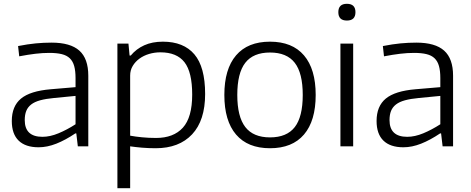

<svg xmlns="http://www.w3.org/2000/svg" viewBox="-20 -769 2475 1009"><path d="M203 -50Q243 -50 287.5 -68.5Q332 -87 377 -116V-265L264 -254Q221 -250 191.5 -242Q162 -234 144 -220Q126 -206 118 -186Q110 -166 110 -138Q110 -50 203 -50ZM183 5Q114 5 78 -30Q42 -65 42 -133Q42 -211 90.5 -251Q139 -291 247 -300L377 -311V-359Q377 -396 370 -421.5Q363 -447 347 -462.5Q331 -478 304.5 -484.5Q278 -491 239 -491Q204 -491 166 -486.5Q128 -482 81 -473L75 -527Q126 -537 167.5 -541Q209 -545 251 -545Q350 -545 397 -503Q444 -461 444 -371V0H389L381 -68H376Q324 -33 276 -14Q228 5 183 5Z M800 -44Q892 -44 941 -98Q990 -152 990 -272Q990 -390 949.5 -442Q909 -494 823 -494Q792 -494 763.5 -485.5Q735 -477 713 -461Q691 -445 677.5 -422.5Q664 -400 664 -372V-56Q691 -51 726.5 -47.5Q762 -44 800 -44ZM597 -540H655L661 -477H667Q696 -512 738 -531Q780 -550 836 -550Q945 -550 1001.5 -483.5Q1058 -417 1058 -275Q1058 -136 989.5 -63Q921 10 798 10Q760 10 725.5 7Q691 4 664 0V220H597Z M1227 -270Q1227 -156 1269 -101.5Q1311 -47 1399 -47Q1487 -47 1529 -101Q1571 -155 1571 -270Q1571 -385 1529 -439Q1487 -493 1399 -493Q1311 -493 1269 -439Q1227 -385 1227 -270ZM1577.5 -62Q1516 10 1399 10Q1282 10 1220.5 -62Q1159 -134 1159 -270Q1159 -406 1220.5 -478Q1282 -550 1399 -550Q1516 -550 1577.5 -478Q1639 -406 1639 -270Q1639 -134 1577.5 -62Z M1769 -540H1836V0H1769ZM1848 -705Q1848 -661 1803 -661Q1758 -661 1758 -705Q1758 -749 1803 -749Q1848 -749 1848 -705Z M2120 -50Q2160 -50 2204.5 -68.5Q2249 -87 2294 -116V-265L2181 -254Q2138 -250 2108.5 -242Q2079 -234 2061 -220Q2043 -206 2035 -186Q2027 -166 2027 -138Q2027 -50 2120 -50ZM2100 5Q2031 5 1995 -30Q1959 -65 1959 -133Q1959 -211 2007.5 -251Q2056 -291 2164 -300L2294 -311V-359Q2294 -396 2287 -421.5Q2280 -447 2264 -462.5Q2248 -478 2221.5 -484.5Q2195 -491 2156 -491Q2121 -491 2083 -486.5Q2045 -482 1998 -473L1992 -527Q2043 -537 2084.5 -541Q2126 -545 2168 -545Q2267 -545 2314 -503Q2361 -461 2361 -371V0H2306L2298 -68H2293Q2241 -33 2193 -14Q2145 5 2100 5Z"/></svg>

Font: EncodeSans
Style: Light
Weight: 300
Designer: Pablo Impallari, Andres Torresi
Foundry: Pablo Impallari, Andres Torresi
Version: Version 1.000; ttfautohint (v1.4.1)